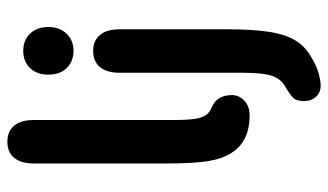

<svg xmlns="http://www.w3.org/2000/svg" viewBox="-200 -470 869 508"><g transform="rotate(-90 234.0 -216.5)"><path d="M183 10Q205 10 220 -3Q235 -16 236 -36Q236 -57 227.5 -70.5Q219 -84 204 -90Q191 -95 183.5 -105Q176 -115 173 -135Q170 -155 170 -191V-561Q170 -595 155 -613Q140 -631 112 -631Q85 -631 70 -613Q55 -595 55 -561V-211Q55 -139 61 -101Q67 -63 83 -38Q113 10 183 10ZM410 -50V-334Q410 -368 395 -386Q380 -404 353 -404Q325 -404 310 -386Q295 -368 295 -334V-8Q295 46 286.5 70Q278 94 257 105Q240 115 230 124Q220 133 220 154Q220 173 231.5 185.5Q243 198 261 198Q275 198 295 192Q315 186 331 176Q362 160 379 133.5Q396 107 403 63Q410 19 410 -50ZM353 -589Q325 -589 307.5 -571Q290 -553 290 -523Q290 -492 307.5 -474Q325 -456 353 -456Q381 -456 398.5 -474.5Q416 -493 416 -523Q416 -553 398.5 -571Q381 -589 353 -589Z"/></g></svg>

Font: Beiruti
Style: Bold
Weight: 700
Designer: Arlette Boutros
Foundry: Boutros
Version: Version 1.41